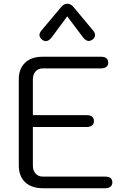

<svg xmlns="http://www.w3.org/2000/svg" viewBox="-20 -1002 673 1022"><path d="M80 -122V-580Q80 -636 113.5 -668Q147 -700 207 -700H517Q556 -700 556 -668Q556 -654 546 -646Q536 -638 517 -638H208Q184 -638 169.5 -622Q155 -606 155 -580V-389H441Q480 -389 480 -357Q480 -342 469.5 -334Q459 -326 441 -326H155V-120Q155 -94 169.5 -78Q184 -62 208 -62H539Q578 -62 578 -31Q578 -16 567.5 -8Q557 0 539 0H209Q148 0 114 -32Q80 -64 80 -122ZM190 -816Q190 -826 200 -839L306 -965Q320 -982 338 -982Q357 -982 371 -965L476 -839Q486 -826 486 -816Q486 -802 472 -791Q462 -784 452 -784Q437 -784 422 -803L338 -915L255 -803Q240 -783 223 -783Q215 -783 205 -790Q190 -802 190 -816Z"/></svg>

Font: Kodchasan
Style: Regular
Weight: 400
Version: Version 1.000; ttfautohint (v1.6)